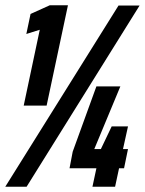

<svg xmlns="http://www.w3.org/2000/svg" viewBox="-31 -709 550 729"><path d="M59 -308 120 -596 69 -580 85 -656 158 -689H227L146 -308ZM-11 0 419 -688H499L70 0ZM320 0 335 -70H233L245 -133L335 -381H426L327 -143H352L393 -229H455L436 -143H455L440 -70H421L406 0Z"/></svg>

Font: Saira ExtraCondensed Black
Style: Italic
Weight: 900
Width: 2
Italic angle: -12°
Designer: Hector Gatti with collaboration of the Omnibus-Type team
Foundry: Omnibus-Type
Version: Version 1.101